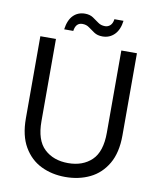

<svg xmlns="http://www.w3.org/2000/svg" viewBox="-94 -933 844 1018"><g transform="rotate(10 328.0 -423.5)"><path d="M327 12Q255 12 196.5 -16.5Q138 -45 103 -105Q68 -165 68 -258V-700H152V-257Q152 -155 201 -109Q250 -63 329 -63Q408 -63 456 -109Q504 -155 504 -257V-700H588V-258Q588 -165 553 -105Q518 -45 459 -16.5Q400 12 327 12ZM392 -756Q365 -756 347 -768Q329 -780 313.5 -791.5Q298 -803 277 -803Q241 -803 235 -758H186Q193 -809 218 -834Q243 -859 281 -859Q307 -859 325 -847Q343 -835 358.5 -823.5Q374 -812 396 -812Q412 -812 424 -823Q436 -834 439 -857H488Q482 -808 456 -782Q430 -756 392 -756Z"/></g></svg>

Font: DeepMind Sans
Style: Regular
Weight: 400
Designer: Jonny Pinhorn / Modifications: Colophon Foundry
Foundry: Colophon Foundry
Version: Version 1.002; ttfautohint (v1.8.2)